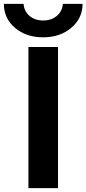

<svg xmlns="http://www.w3.org/2000/svg" viewBox="-48 -973 447 993"><path d="M-28 -953H74Q77 -914 105 -890.5Q133 -867 175 -867Q217 -867 245.5 -890.5Q274 -914 277 -953H379Q379 -879 321 -829.5Q263 -780 175 -780Q87 -780 29.5 -829Q-28 -878 -28 -953ZM99 0V-730H252V0Z"/></svg>

Font: M PLUS 1p
Style: Bold
Weight: 700
Version: Version 1.062